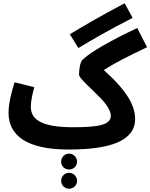

<svg xmlns="http://www.w3.org/2000/svg" viewBox="-20 -891 917 1171"><path d="M458 -598C543 -649 636 -704 789 -782L740 -871C589 -791 495 -736 406 -682ZM399 21C648 21 804 -30 804 -165C804 -244 760 -332 613 -464C678 -506 767 -551 877 -603L817 -720C655 -644 529 -572 483 -526C468 -512 462 -465 462 -435C462 -414 539 -349 592 -294C638 -247 656 -209 656 -185C656 -128 577 -115 425 -115C226 -115 168 -166 168 -240C168 -276 179 -322 189 -359L69 -389C53 -338 32 -264 32 -204C32 -71 133 21 399 21ZM401 143C428 143 450 122 450 95C450 68 428 46 401 46C374 46 353 68 353 95C353 122 374 143 401 143ZM401 260C428 260 450 239 450 212C450 185 428 163 401 163C374 163 353 185 353 212C353 239 374 260 401 260Z"/></svg>

Font: Noto Sans Arabic UI SmCn
Style: Bold
Weight: 700
Width: 4
Designer: Monotype Design Team, Nadine Chahine and Nizar Qandah
Foundry: Monotype Imaging Inc.
Version: Version 2.010